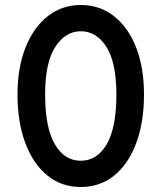

<svg xmlns="http://www.w3.org/2000/svg" viewBox="-20 -734 646 768"><path d="M303 14Q225 14 168.2 -33Q111.5 -80 80.8 -163.2Q50 -246.5 50 -356Q50 -463 82 -543.8Q114 -624.5 171 -669.2Q228 -714 303 -714Q379.5 -714 436.5 -669Q493.5 -624 524.8 -543.5Q556 -463 556 -356Q556 -246.5 525.5 -163.2Q495 -80 438.2 -33Q381.5 14 303 14ZM303 -91Q368.5 -91 407 -157.2Q445.5 -223.5 445.5 -356Q445.5 -483.5 405.8 -546.2Q366 -609 303 -609Q242 -609 201.2 -546.5Q160.5 -484 160.5 -356Q160.5 -224 199 -157.5Q237.5 -91 303 -91Z"/></svg>

Font: Cabin Condensed Medium
Style: Regular
Weight: 500
Width: 3
Designer: Pablo Impallari
Foundry: Pablo Impallari. http://www.impallari.com Igino Marini. http://www.ikern.com
Version: Version 3.001; ttfautohint (v1.8.3)